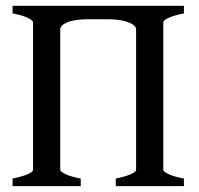

<svg xmlns="http://www.w3.org/2000/svg" viewBox="-20 -635 680 655"><path d="M22.9 0V-25.9Q56.2 -32.7 74.5 -40.8Q92.8 -48.8 92.8 -55.7V-559.1Q92.8 -564.9 75.4 -573.7Q58.1 -582.5 22.9 -589.4V-615.2H607.4V-589.4Q573.7 -582.5 555.4 -574.2Q537.1 -565.9 537.1 -559.1V-55.7Q537.1 -49.8 554.4 -41.3Q571.8 -32.7 607.4 -25.9V0H375V-25.9Q408.2 -32.7 426.3 -40.8Q444.3 -48.8 444.3 -55.7V-535.6Q444.3 -541.5 438.2 -547.4Q432.1 -553.2 420.2 -558.1Q408.2 -563 390.6 -566.2Q373 -569.3 350.6 -569.3H272Q250.5 -568.8 234.1 -565.7Q217.8 -562.5 207 -557.9Q196.3 -553.2 190.9 -547.4Q185.5 -541.5 185.5 -535.6V-55.7Q185.5 -49.8 202.6 -41.3Q219.7 -32.7 255.4 -25.9V0Z"/></svg>

Font: Gentium Book Basic
Style: Regular
Weight: 400
Designer: J. Victor Gaultney and Annie Olsen
Foundry: SIL International
Version: Version 1.102; 2013; Maintenance release